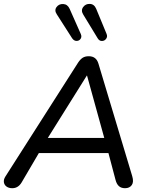

<svg xmlns="http://www.w3.org/2000/svg" viewBox="-20 -969 774 996"><path d="M8 -53.3 385.1 -644.1Q396.6 -661.5 409 -669.4Q421.5 -677.3 440.5 -677.3Q460.2 -677.3 472.6 -667.6Q485 -658 490.7 -638.7L665.7 -55.9Q675.1 -25.4 663.7 -9.1Q652.3 7.3 628.8 7.3Q608.9 7.3 596.9 -3.4Q584.8 -14.1 579.1 -36.7L537.2 -195.2L571.3 -175H149L192.3 -193.3L92.1 -22.5Q74.3 7.3 43.4 7.3Q26 7.3 14.2 -1Q2.5 -9.3 0.2 -23.3Q-2 -37.4 8 -53.3ZM217.6 -236.8 195.2 -253.4H550.2L525.8 -235.5L431.4 -577.3H430.6ZM479.1 -923.1 532.7 -793.5Q538.8 -779.3 530.7 -768Q522.7 -756.7 509 -756.4Q495.3 -756.1 486.9 -770L412.1 -893Q398.5 -914.5 411.3 -932.2Q424.2 -949.9 446.6 -948.7Q469 -947.5 479.1 -923.1ZM341.3 -923.1 399.3 -792.3Q405.4 -778 397.9 -767.4Q390.5 -756.7 377.1 -756.7Q363.7 -756.7 354.1 -770.6L275 -894.2Q260.7 -915.1 273.2 -932.2Q285.7 -949.3 308.1 -948.1Q330.5 -946.9 341.3 -923.1Z"/></svg>

Font: SN Pro Thin
Style: Italic
Weight: 200
Italic angle: -9°
Designer: Tobias Whetton
Foundry: Supernotes
Version: Version 1.003;Glyphs 3.3 (3324)